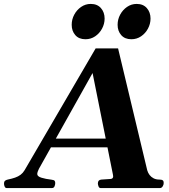

<svg xmlns="http://www.w3.org/2000/svg" viewBox="-79 -954 857 974"><path d="M493.7 -69.3 390.6 -583.5 118.7 -98.1Q116.2 -93.3 113 -85Q109.9 -76.7 109.9 -71.3Q109.9 -59.1 131.1 -52.5Q152.3 -45.9 182.1 -42.5Q194.8 -41 198 -36.9Q201.2 -32.7 201.2 -25.4Q201.2 -17.1 197.5 -8.5Q193.8 0 184.1 0H-44.9Q-52.2 0 -55.4 -7.6Q-58.6 -15.1 -58.6 -21.5Q-58.6 -34.2 -52 -38.1Q-45.4 -42 -40 -43Q-18.6 -47.4 -2.4 -53Q13.7 -58.6 25.6 -67.6Q37.6 -76.7 45.9 -90.8L406.2 -708.5H520L668 -89.8Q671.9 -76.7 679.9 -66.2Q688 -55.7 700.4 -49.3Q712.9 -43 730 -43Q741.7 -43 746.6 -39.3Q751.5 -35.6 751.5 -25.9Q751.5 -16.6 746.1 -8.3Q740.7 0 732.4 0H431.6Q423.8 0 420.7 -8.8Q417.5 -17.6 417.5 -23.4Q417.5 -41.5 435.1 -43Q467.8 -45.4 481.4 -46.1Q495.1 -46.9 495.1 -59.6Q495.1 -62 493.7 -69.3ZM149.4 -206.5 168.9 -251H484.9L494.6 -206.5ZM587.4 -754.9Q554.2 -754.9 535.9 -775.9Q517.6 -796.9 517.6 -828.1Q517.6 -855.5 530.5 -879.6Q543.5 -903.8 565.4 -918.9Q587.4 -934.1 614.3 -934.1Q647.5 -934.1 666 -912.8Q684.6 -891.6 684.6 -859.9Q684.6 -833 671.6 -808.8Q658.7 -784.7 636.7 -769.8Q614.7 -754.9 587.4 -754.9ZM354.5 -754.9Q321.3 -754.9 303 -775.9Q284.7 -796.9 284.7 -828.1Q284.7 -855.5 297.6 -879.6Q310.5 -903.8 332.5 -918.9Q354.5 -934.1 381.3 -934.1Q414.6 -934.1 433.1 -912.8Q451.7 -891.6 451.7 -859.9Q451.7 -833 438.7 -808.8Q425.8 -784.7 403.8 -769.8Q381.8 -754.9 354.5 -754.9Z"/></svg>

Font: Gelasio
Style: Italic
Weight: 400
Italic angle: -8.5°
Designer: Eben Sorkin
Foundry: Eben Sorkin
Version: Version 1.008